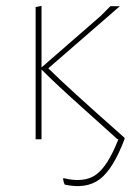

<svg xmlns="http://www.w3.org/2000/svg" viewBox="-20 -473 464 652"><path d="M101 0V-449L121 -453V-244L321 -418L355 -452H387L144 -241Q206 -179 403 -5V-1Q365 100 319.5 135Q274 170 200 154Q196 147 194 134L196 132Q265 149 305.5 120.5Q346 92 382 0L378 -1Q373 -6 269 -99Q165 -192 121 -237V0Z"/></svg>

Font: Alegreya Sans SC Thin
Style: Regular
Weight: 100
Designer: Juan Pablo del Peral
Foundry: Huerta Tipografica
Version: Version 2.007